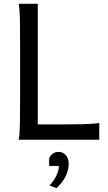

<svg xmlns="http://www.w3.org/2000/svg" viewBox="-20 -733 567 1007"><path d="M287.6 -80.6Q323.7 -80.6 356 -80.8Q388.2 -81.1 415.5 -81.8Q442.9 -82.5 464.4 -84Q485.8 -85.4 500.5 -87.9V0H78.1Q83.5 -29.3 84.5 -84.7Q85.4 -140.1 85.4 -212.4V-500.5Q85.4 -572.8 84.5 -628.2Q83.5 -683.6 78.1 -712.9H178.2V-80.6ZM237.8 100.1Q239.3 91.3 244.4 84.7Q249.5 78.1 256.3 73.2Q263.2 68.4 271.2 65.9Q279.3 63.5 287.6 63.5Q298.3 63.5 307.9 67.9Q317.4 72.3 324.7 80.3Q332 88.4 336.2 99.4Q340.3 110.4 340.3 124Q340.3 157.7 324.5 190.9Q308.6 224.1 276.4 253.9L239.7 239.7Q247.6 231.9 256.3 220Q265.1 208 272.5 194.3Q279.8 180.7 284.4 165.8Q289.1 150.9 289.1 137.2H237.8Z"/></svg>

Font: Andika Phon
Style: Regular
Weight: 400
Designer: Victor Gaultney, Annie Olsen, Julie Remington, Don Collingsworth, Eric Hays, Becca Hirsbrunner
Foundry: SIL International
Version: Version 5.000